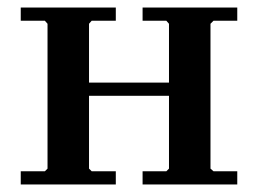

<svg xmlns="http://www.w3.org/2000/svg" viewBox="-20 -489 685 509"><path d="M358 0V-35H421L428 -42V-426L421 -434H358V-469H609V-434H546L538 -426V-42L546 -35H609V0ZM35 0V-35H99L106 -42V-426L99 -434H35V-469H287V-434H223L216 -426V-42L223 -35H287V0ZM158 -235V-270H485V-235Z"/></svg>

Font: Brygada 1918 SemiBold
Style: Regular
Weight: 600
Designer: Mateusz Machalski | Borys Kosmynka | Przemek Hoffer
Foundry: NIEPODLEGLA 2018
Version: Version 3.006